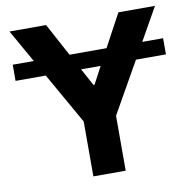

<svg xmlns="http://www.w3.org/2000/svg" viewBox="-81 -809 888 889"><g transform="rotate(-10 363.0 -364.0)"><path d="M716 -574H618L705 -728H533L450 -574H276L193 -728H21L108 -574H9V-498H151L287 -258V0H439V-258L575 -498H716ZM317 -498H409L366 -417H361Z"/></g></svg>

Font: Wafeq
Style: Bold
Weight: 700
Designer: Rasmus Andersson & Azza Alameddine
Foundry: Google & TypeTogether
Version: Version 3.000;FEAKit 1.0